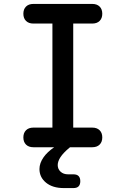

<svg xmlns="http://www.w3.org/2000/svg" viewBox="-20 -750 640 978"><path d="M353 -100H450Q474 -100 487.5 -86.5Q501 -73 501 -50Q501 -27 487.5 -13.5Q474 0 450 0H337L333 3Q302 29 288 50.5Q274 72 274 91Q274 111 288.5 124.5Q303 138 327 138H354Q372 138 380.5 147Q389 156 389 173Q389 190 380.5 199Q372 208 354 208H305Q248 208 214.5 180.5Q181 153 181 111Q181 81 202 51Q220 25 256 0H150Q126 0 112.5 -13.5Q99 -27 99 -50Q99 -73 112.5 -86.5Q126 -100 150 -100H247V-630H150Q126 -630 112.5 -643.5Q99 -657 99 -680Q99 -703 112.5 -716.5Q126 -730 150 -730H450Q474 -730 487.5 -716.5Q501 -703 501 -680Q501 -657 487.5 -643.5Q474 -630 450 -630H353Z"/></svg>

Font: Maple Mono Normal NL Medium
Style: Regular
Weight: 500
Monospace: yes
Designer: subframe7536
Version: Version 7.000